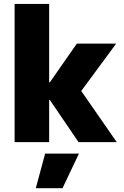

<svg xmlns="http://www.w3.org/2000/svg" viewBox="-20 -727 633 982"><path d="M54.7 -707H231.4V-306.6H235.4L373 -503.9H574.2L395.5 -261.7L577.1 0H381.8L234.9 -215.8H231.4V0H54.7ZM299.8 235.4H163.1L210.9 58.6H383.8Z"/></svg>

Font: Wanted Sans Black
Style: Regular
Weight: 900
Designer: Original Design by Kil Hyung-jin and Kang Hanbin, Wanted Lab, Inc; Hangeul from Source Han Sans by Jang Soo-young and Ka
Foundry: Wanted Lab, Inc.
Version: Version 1.003